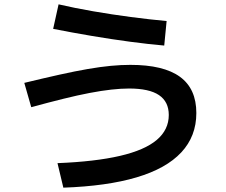

<svg xmlns="http://www.w3.org/2000/svg" viewBox="-20 -808 1040 885"><path d="M245 -56Q419 -63 533 -89.5Q647 -116 702.5 -163Q758 -210 758 -278Q758 -339 713 -369.5Q668 -400 575 -400Q538 -400 493 -395Q448 -390 393 -379.5Q338 -369 271.5 -352.5Q205 -336 124 -314L92 -426Q183 -448 255 -464Q327 -480 385 -490Q443 -500 490.5 -504.5Q538 -509 581 -509Q734 -509 809.5 -454Q885 -399 885 -287Q885 -180 815.5 -105.5Q746 -31 609.5 9.5Q473 50 272 57ZM737 -598Q667 -604 580.5 -615.5Q494 -627 402.5 -642.5Q311 -658 225 -675L250 -788Q323 -771 409.5 -756Q496 -741 584 -729.5Q672 -718 748 -711Z"/></svg>

Font: M PLUS 2 SemiBold
Style: Regular
Weight: 600
Designer: Coji Morishita
Foundry: UNDERFOREST DESIGN
Version: Version 1.001